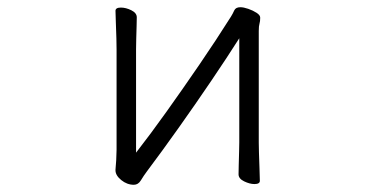

<svg xmlns="http://www.w3.org/2000/svg" viewBox="-20 -501 1040 532"><path d="M643 -395Q610 -343 566 -278Q522 -213 475.5 -147.5Q429 -82 387 -26Q378 -14 370.5 -1.5Q363 11 351 11Q332 11 316 -2Q300 -15 300 -29V-31Q301 -40 302 -57Q303 -74 303 -86V-364Q303 -374 302.5 -395Q302 -416 301 -438Q300 -460 300 -471Q300 -480 315 -480Q329 -480 344 -472.5Q359 -465 359 -453Q359 -445 358.5 -428.5Q358 -412 357.5 -394Q357 -376 357 -364V-78Q396 -128 441 -191Q486 -254 532.5 -322Q579 -390 620 -455Q625 -463 629 -472Q633 -481 646 -481Q655 -481 668 -476.5Q681 -472 691 -465.5Q701 -459 701 -452Q701 -442 699 -435.5Q697 -429 697 -415V-106Q697 -100 697.5 -79Q698 -58 699 -35Q700 -12 700 0Q700 9 685 9Q672 9 656.5 1.5Q641 -6 641 -18Q641 -26 641.5 -44.5Q642 -63 642.5 -81Q643 -99 643 -106Z"/></svg>

Font: Moon Stars Kai T Light
Style: Regular
Weight: 300
Designer: GuiWonder
Version: Version 1.101